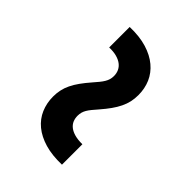

<svg xmlns="http://www.w3.org/2000/svg" viewBox="-4 -631 682 682"><g transform="rotate(-45 336.5 -290.5)"><path d="M78.5 -202.8Q77.1 -251.1 87.7 -287.3Q98.4 -323.5 118.4 -347.8Q138.5 -372.2 166.5 -384.2Q194.6 -396.3 227.6 -396.3Q244.7 -396.3 260.5 -392.9Q276.3 -389.6 292.3 -381.9Q308.2 -374.3 325.1 -362.2Q342 -350.1 361.5 -333.1Q372.5 -323.5 381.4 -316.2Q390.3 -308.9 398.3 -304.2Q406.2 -299.4 414.2 -297.1Q422.2 -294.7 431.8 -294.7Q445.3 -294.7 456.5 -299.9Q467.7 -305 475.7 -315.5Q483.7 -326 487.9 -341.6Q492.2 -357.2 491.5 -378.6H594.5Q595.9 -330.3 584.9 -294Q573.9 -257.8 553.6 -233.7Q533.4 -209.5 505.7 -197.4Q478 -185.4 445.3 -185.4Q427.6 -185.4 411.4 -188.9Q395.2 -192.5 379.1 -200.3Q362.9 -208.1 346.2 -220Q329.5 -231.9 310.7 -248.2Q299 -258.5 290.1 -265.8Q281.2 -273.1 273.4 -277.7Q265.6 -282.3 257.8 -284.4Q250 -286.6 240.8 -286.6Q227.6 -286.6 216.6 -282Q205.6 -277.3 197.6 -267.2Q189.6 -257.1 185.2 -241.1Q180.8 -225.1 181.1 -202.8Z"/></g></svg>

Font: Interop SemBd
Style: Regular
Weight: 600
Designer: Rasmus Andersson, Google, Jang Haemin
Foundry: jhaemin
Version: Version 1.008